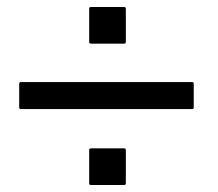

<svg xmlns="http://www.w3.org/2000/svg" viewBox="-20 -620 624 550"><path d="M335.5 -495H240.5Q235.5 -495 235.5 -500V-595Q235.5 -600 240.5 -600H335.5Q340.5 -600 340.5 -595V-500Q340.5 -495 335.5 -495ZM35 -312.5V-380Q35 -385 40 -385H530Q535 -385 535 -380V-312.5Q535 -307.5 530 -307.5H40Q35 -307.5 35 -312.5ZM335.5 -90H240.5Q235.5 -90 235.5 -95V-190Q235.5 -195 240.5 -195H335.5Q340.5 -195 340.5 -190V-95Q340.5 -90 335.5 -90Z"/></svg>

Font: MFEK Sans
Style: Regular
Weight: 400
Designer: Owen Earl
Foundry: indestructible type*
Version: Version 0.001; ttfautohint (v1.8.4.7-5d5b)